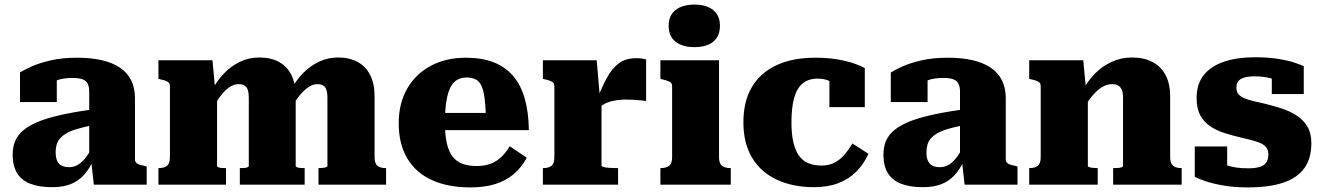

<svg xmlns="http://www.w3.org/2000/svg" viewBox="-20 -803 5751 835"><path d="M381 -327V-258Q341 -250 313 -241.5Q285 -233 267 -222Q249 -211 239.5 -199Q230 -187 226 -172.5Q222 -158 222 -142Q222 -117 229 -102.5Q236 -88 249 -82Q262 -76 281 -76Q299 -76 315.5 -84.5Q332 -93 348 -112Q364 -131 381 -162L389 -112Q369 -68 344 -41Q319 -14 285.5 -1.5Q252 11 207 11Q150 11 111.5 -4Q73 -19 54 -50.5Q35 -82 35 -131Q35 -174 54 -205Q73 -236 114 -258.5Q155 -281 221 -297.5Q287 -314 381 -327ZM388 0 376 -108 368 -105V-406Q368 -424 362 -437.5Q356 -451 340.5 -457.5Q325 -464 295 -464Q253 -464 225.5 -453Q198 -442 188 -428Q178 -433 176.5 -441Q175 -449 180 -457Q185 -465 197 -470.5Q209 -476 227 -476V-359H67V-488Q83 -498 115.5 -513Q148 -528 198.5 -540Q249 -552 316 -552Q375 -552 421.5 -541.5Q468 -531 500.5 -509.5Q533 -488 550 -454.5Q567 -421 567 -376V-110Q567 -101 572 -95.5Q577 -90 586.5 -87Q596 -84 611 -81L618 -79V0Z M669 0V-72H671Q694 -72 706.5 -82Q719 -92 719 -120V-428Q719 -438 714.5 -443Q710 -448 701 -451.5Q692 -455 677 -458L669 -460V-541H904L916 -413L924 -414V-81Q924 -78 930 -75.5Q936 -73 944 -72.5Q952 -72 959 -72H963V0ZM1305 0H1023V-72H1026Q1034 -72 1042 -72.5Q1050 -73 1056 -75.5Q1062 -78 1062 -81V-379Q1062 -398 1058 -411Q1054 -424 1044.5 -430.5Q1035 -437 1018 -437Q999 -437 980 -425.5Q961 -414 941 -388Q921 -362 897 -320L900 -407Q922 -450 953.5 -483Q985 -516 1024 -534.5Q1063 -553 1107 -553Q1158 -553 1193.5 -533.5Q1229 -514 1247.5 -476.5Q1266 -439 1266 -384V-81Q1266 -78 1272 -75.5Q1278 -73 1286.5 -72.5Q1295 -72 1302 -72H1305ZM1659 0H1365V-72H1368Q1376 -72 1384.5 -73Q1393 -74 1398.5 -76Q1404 -78 1404 -81V-379Q1404 -398 1400 -411Q1396 -424 1386.5 -430.5Q1377 -437 1360 -437Q1341 -437 1322 -424.5Q1303 -412 1282.5 -387Q1262 -362 1240 -322L1243 -408Q1265 -451 1296.5 -483.5Q1328 -516 1367 -534.5Q1406 -553 1450 -553Q1500 -553 1535.5 -533.5Q1571 -514 1590 -476.5Q1609 -439 1609 -384V-120Q1609 -92 1621.5 -82Q1634 -72 1656 -72H1659Z M1915 -268Q1915 -217 1923 -181Q1931 -145 1947.5 -123Q1964 -101 1990.5 -91Q2017 -81 2053 -81Q2090 -81 2116.5 -92Q2143 -103 2162.5 -122.5Q2182 -142 2197 -167L2271 -117Q2249 -76 2215.5 -47Q2182 -18 2135.5 -3Q2089 12 2025 12Q1928 12 1858 -20Q1788 -52 1751 -114.5Q1714 -177 1714 -267Q1714 -353 1750.5 -417Q1787 -481 1853 -516.5Q1919 -552 2006 -552Q2076 -552 2127 -532Q2178 -512 2211.5 -473Q2245 -434 2262 -374.5Q2279 -315 2280 -237H1867V-312H2113L2094 -282Q2092 -339 2087.5 -375Q2083 -411 2073.5 -430.5Q2064 -450 2048 -458Q2032 -466 2010 -466Q1987 -466 1969.5 -456.5Q1952 -447 1940 -425Q1928 -403 1921.5 -364.5Q1915 -326 1915 -268Z M2790 -544V-364Q2782 -365 2767 -366.5Q2752 -368 2735 -369Q2718 -370 2703 -370Q2683 -370 2664.5 -367.5Q2646 -365 2630 -360Q2614 -355 2601 -346.5Q2588 -338 2576 -325L2572 -360Q2596 -421 2618.5 -463Q2641 -505 2671 -527.5Q2701 -550 2748 -550Q2763 -550 2774 -548Q2785 -546 2790 -544ZM2341 0V-72H2343Q2366 -72 2378.5 -82Q2391 -92 2391 -120V-428Q2391 -438 2386.5 -443Q2382 -448 2373 -451.5Q2364 -455 2349 -458L2341 -460V-541H2575L2589 -378L2596 -380V-83Q2596 -79 2605.5 -76.5Q2615 -74 2630 -73Q2645 -72 2661 -72H2668V0Z M3000 -598Q2948 -598 2918 -621.5Q2888 -645 2888 -691Q2888 -736 2918 -759.5Q2948 -783 3000 -783Q3052 -783 3081.5 -759.5Q3111 -736 3111 -691Q3111 -645 3081.5 -621.5Q3052 -598 3000 -598ZM3107 -541V-119Q3107 -92 3120 -82Q3133 -72 3156 -72H3158V0H2852V-72H2854Q2877 -72 2890 -82Q2903 -92 2903 -119V-428Q2903 -442 2892.5 -447.5Q2882 -453 2860 -458L2852 -460V-541Z M3554 -83Q3586 -83 3611 -96.5Q3636 -110 3654.5 -132.5Q3673 -155 3687 -179L3757 -134Q3737 -90 3704.5 -57Q3672 -24 3626 -6.5Q3580 11 3520 11Q3429 11 3359.5 -21Q3290 -53 3251.5 -116Q3213 -179 3213 -271Q3213 -362 3250 -424.5Q3287 -487 3357 -519.5Q3427 -552 3525 -552Q3583 -552 3626.5 -544Q3670 -536 3698.5 -525.5Q3727 -515 3741 -507V-337H3587V-491Q3601 -491 3608.5 -483Q3616 -475 3619 -464.5Q3622 -454 3620.5 -444Q3619 -434 3616 -431Q3601 -445 3582 -453Q3563 -461 3535 -461Q3496 -461 3471 -440.5Q3446 -420 3434 -378Q3422 -336 3422 -271Q3422 -221 3430 -185.5Q3438 -150 3454 -127Q3470 -104 3495 -93.5Q3520 -83 3554 -83Z M4168 -327V-258Q4128 -250 4100 -241.5Q4072 -233 4054 -222Q4036 -211 4026.5 -199Q4017 -187 4013 -172.5Q4009 -158 4009 -142Q4009 -117 4016 -102.5Q4023 -88 4036 -82Q4049 -76 4068 -76Q4086 -76 4102.5 -84.5Q4119 -93 4135 -112Q4151 -131 4168 -162L4176 -112Q4156 -68 4131 -41Q4106 -14 4072.5 -1.5Q4039 11 3994 11Q3937 11 3898.5 -4Q3860 -19 3841 -50.5Q3822 -82 3822 -131Q3822 -174 3841 -205Q3860 -236 3901 -258.5Q3942 -281 4008 -297.5Q4074 -314 4168 -327ZM4175 0 4163 -108 4155 -105V-406Q4155 -424 4149 -437.5Q4143 -451 4127.5 -457.5Q4112 -464 4082 -464Q4040 -464 4012.5 -453Q3985 -442 3975 -428Q3965 -433 3963.5 -441Q3962 -449 3967 -457Q3972 -465 3984 -470.5Q3996 -476 4014 -476V-359H3854V-488Q3870 -498 3902.5 -513Q3935 -528 3985.5 -540Q4036 -552 4103 -552Q4162 -552 4208.5 -541.5Q4255 -531 4287.5 -509.5Q4320 -488 4337 -454.5Q4354 -421 4354 -376V-110Q4354 -101 4359 -95.5Q4364 -90 4373.5 -87Q4383 -84 4398 -81L4405 -79V0Z M4456 0V-72H4458Q4473 -72 4484 -76.5Q4495 -81 4500.5 -91.5Q4506 -102 4506 -120V-428Q4506 -438 4501.5 -443Q4497 -448 4488 -451.5Q4479 -455 4464 -458L4456 -460V-541H4691L4703 -416L4711 -414V-81Q4711 -78 4717.5 -76Q4724 -74 4733 -73Q4742 -72 4750 -72H4754V0ZM5119 0H4821V-72H4824Q4832 -72 4841.5 -72.5Q4851 -73 4857.5 -75.5Q4864 -78 4864 -81V-379Q4864 -399 4859 -411.5Q4854 -424 4843.5 -430.5Q4833 -437 4815 -437Q4793 -437 4771.5 -423.5Q4750 -410 4728.5 -384Q4707 -358 4684 -317L4687 -405Q4708 -448 4740.5 -481.5Q4773 -515 4814.5 -534Q4856 -553 4903 -553Q4955 -553 4992 -533.5Q5029 -514 5049 -476.5Q5069 -439 5069 -384V-120Q5069 -102 5074.5 -91.5Q5080 -81 5091 -76.5Q5102 -72 5116 -72H5119Z M5496 -132Q5496 -151 5486 -163Q5476 -175 5458.5 -182Q5441 -189 5419 -194.5Q5397 -200 5372 -206Q5338 -214 5305 -224.5Q5272 -235 5244.5 -253Q5217 -271 5200.5 -300.5Q5184 -330 5184 -376Q5184 -438 5215.5 -477Q5247 -516 5304 -535Q5361 -554 5436 -554Q5497 -554 5541.5 -546.5Q5586 -539 5613 -529.5Q5640 -520 5650 -515V-394H5511V-488Q5527 -490 5535.5 -486Q5544 -482 5546.5 -475Q5549 -468 5547.5 -460.5Q5546 -453 5544 -446Q5532 -454 5516 -459.5Q5500 -465 5480.5 -468Q5461 -471 5436 -471Q5396 -471 5376.5 -459.5Q5357 -448 5357 -422Q5357 -404 5366.5 -393Q5376 -382 5393.5 -375Q5411 -368 5434.5 -362.5Q5458 -357 5485 -351Q5520 -342 5554.5 -331Q5589 -320 5618.5 -301Q5648 -282 5665.5 -253Q5683 -224 5683 -180Q5683 -114 5652.5 -71.5Q5622 -29 5560.5 -8.5Q5499 12 5406 12Q5348 12 5301.5 4Q5255 -4 5223 -15Q5191 -26 5176 -34V-166H5317V-42Q5297 -48 5286 -58.5Q5275 -69 5271 -79Q5267 -89 5270.5 -95Q5274 -101 5283 -99Q5296 -91 5314 -84.5Q5332 -78 5355.5 -74.5Q5379 -71 5408 -71Q5439 -71 5458.5 -77Q5478 -83 5487 -96.5Q5496 -110 5496 -132Z"/></svg>

Font: Roboto Serif 20pt ExtraBold
Style: Regular
Weight: 800
Version: Version 1.008